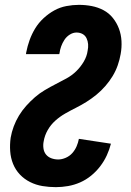

<svg xmlns="http://www.w3.org/2000/svg" viewBox="-20 -763 540 791"><path d="M210 8Q182 8 155 3.5Q128 -1 104 -13Q80 -25 62 -44Q44 -63 34 -87.5Q24 -112 22 -140Q20 -168 24 -196Q28 -219 36.5 -242Q45 -265 58 -286.5Q71 -308 88 -327Q105 -346 124 -362.5Q143 -379 165 -392Q187 -405 209.5 -416.5Q232 -428 254 -440Q276 -452 294 -469.5Q312 -487 325 -509Q338 -531 341 -554Q344 -568 343 -581Q342 -594 336.5 -605.5Q331 -617 320 -623Q309 -629 295 -629Q281 -629 267.5 -620.5Q254 -612 245.5 -599Q237 -586 232 -572Q227 -558 225 -543L224 -540H87L88 -547Q93 -573 102 -598Q111 -623 125 -646Q139 -669 159.5 -688Q180 -707 203.5 -720Q227 -733 253.5 -738Q280 -743 305 -743Q332 -743 358 -738Q384 -733 406.5 -721Q429 -709 445 -689Q461 -669 470 -645Q479 -621 480.5 -594Q482 -567 477 -540Q473 -517 465 -494Q457 -471 444 -449.5Q431 -428 414 -408.5Q397 -389 377.5 -373Q358 -357 336.5 -343.5Q315 -330 293 -319Q271 -308 249 -295.5Q227 -283 208 -266Q189 -249 176.5 -227Q164 -205 160 -181Q157 -167 159 -152Q161 -137 169.5 -126.5Q178 -116 191.5 -111Q205 -106 220 -106Q235 -106 251 -113Q267 -120 278 -132.5Q289 -145 295.5 -160Q302 -175 305 -191L437 -171Q431 -147 420 -123Q409 -99 392.5 -77.5Q376 -56 355 -39Q334 -22 310 -11.5Q286 -1 260.5 3.5Q235 8 210 8Z"/></svg>

Font: Iosevka Term Curly Heavy
Style: Italic
Weight: 900
Italic angle: -9°
Designer: Belleve Invis
Foundry: Belleve Invis
Version: Version 32.3.0